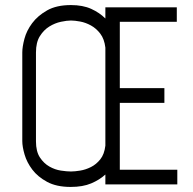

<svg xmlns="http://www.w3.org/2000/svg" viewBox="-20 -739 763 758"><path d="M396 -551Q392 -585 376 -606Q360 -627 339 -638.5Q318 -650 296.5 -654Q275 -658 260 -658Q244 -658 220.5 -653Q197 -648 175 -634.5Q153 -621 137.5 -596.5Q122 -572 122 -532V-181Q122 -141 137.5 -117.5Q153 -94 175 -81.5Q197 -69 220.5 -65.5Q244 -62 260 -62Q275 -62 296.5 -65.5Q318 -69 339 -79.5Q360 -90 376 -110Q392 -130 396 -164ZM396 -50Q373 -29 340 -15Q307 -1 259 -1Q203 -1 166 -21Q129 -41 107.5 -69.5Q86 -98 77 -129Q68 -160 68 -182V-532Q68 -554 76.5 -586Q85 -618 107 -647.5Q129 -677 166 -698Q203 -719 260 -719Q307 -719 340 -704Q373 -689 396 -666V-710H678V-653H453V-391H629V-333H453V-69H680V-11H396Z"/></svg>

Font: Marvel
Style: Regular
Weight: 400
Designer: Carolina Trebol
Foundry: Carolina Trebol
Version: Version 1.001